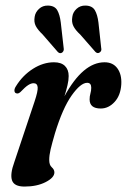

<svg xmlns="http://www.w3.org/2000/svg" viewBox="-20 -677 466 706"><path d="M42 -333.5Q34.5 -334 33.2 -342Q32 -350 39 -360.5Q63.5 -400 101.2 -424Q139 -448 178.5 -448Q205 -448 218.8 -434.5Q232.5 -421 232.5 -397.5Q232.5 -382 228.2 -363.8Q224 -345.5 217 -323Q285 -448 364.5 -448Q395.5 -448 411.8 -425.5Q428 -403 426 -367Q423.5 -326 401.2 -302Q379 -278 350.5 -278Q309.5 -278 309.5 -311.5Q309.5 -323 312.5 -333.2Q315.5 -343.5 315.5 -354.5Q315.5 -372.5 300.5 -372.5Q276.5 -372.5 243.5 -326Q210.5 -279.5 182 -186.5Q171.5 -150.5 166.2 -128.2Q161 -106 161 -89Q161 -70 170.5 -61.8Q180 -53.5 180 -43Q180 -24 148 -7.5Q116 9 70 9Q32 9 24.2 -13.8Q16.5 -36.5 32.5 -80.5L107 -303.5Q120 -342 118.5 -356.5Q117 -371 103.5 -371Q94.5 -371 83.8 -364.2Q73 -357.5 55 -338.5Q47.5 -332 42 -333.5ZM203.5 -594 214 -501.5Q216.5 -490.5 209 -484Q200.5 -478 192.5 -486L136.5 -550.5Q119 -567 111.5 -581.5Q104 -596 107.5 -615.5Q110 -632 123.5 -644.5Q137 -657 156.5 -656.5Q181 -656 190.5 -639.5Q200 -623 203.5 -594ZM342 -594 352 -501.5Q355 -490 347 -484.5Q339 -478.5 331 -486L275 -550Q257 -566.5 249.8 -581.2Q242.5 -596 246 -615.5Q248 -632 261.5 -644.5Q275 -657 294.5 -656.5Q319 -656 328.8 -639.5Q338.5 -623 342 -594Z"/></svg>

Font: Fraunces 144pt S050 SemiBold
Style: Italic
Weight: 600
Italic angle: -16°
Version: Version 1.000; ttfautohint (v1.8.3)